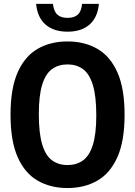

<svg xmlns="http://www.w3.org/2000/svg" viewBox="-20 -964 700 994"><path d="M329.5 9.5Q241.5 9.5 175 -28.8Q108.5 -67 71.5 -150.5Q34.5 -234 34.5 -370Q34.5 -506 71.5 -589.5Q108.5 -673 175 -711.2Q241.5 -749.5 329.5 -749.5Q417.5 -749.5 484 -711.2Q550.5 -673 587.8 -589.5Q625 -506 625 -370Q625 -234 587.8 -150.5Q550.5 -67 484 -28.8Q417.5 9.5 329.5 9.5ZM329.5 -109.5Q376 -109.5 409.2 -133.2Q442.5 -157 460.5 -213.2Q478.5 -269.5 478.5 -366.5Q478.5 -467 460.5 -524.8Q442.5 -582.5 409.2 -606.5Q376 -630.5 329.5 -630.5Q283.5 -630.5 250 -606.8Q216.5 -583 198.8 -526.8Q181 -470.5 181 -373.5Q181 -273 198.8 -215.2Q216.5 -157.5 250 -133.5Q283.5 -109.5 329.5 -109.5ZM330 -800Q258 -800 215.8 -836.8Q173.5 -873.5 167 -944H254Q258.5 -905 277 -888.2Q295.5 -871.5 330 -871.5Q364.5 -871.5 382.8 -888.2Q401 -905 405 -944H492Q485.5 -873.5 443.5 -836.8Q401.5 -800 330 -800Z"/></svg>

Font: Encode Sans Condensed
Style: Bold
Weight: 700
Width: 3
Designer: Multiple Designers
Foundry: Impallari Type
Version: Version 3.000; ttfautohint (v1.8.3) -l 8 -r 50 -G 200 -x 14 